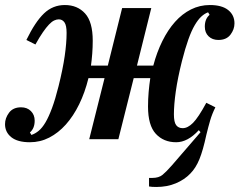

<svg xmlns="http://www.w3.org/2000/svg" viewBox="-30 -554 953 764"><path d="M89 12Q40 12 15 -8Q-10 -28 -10 -60Q-10 -84 6 -105.5Q22 -127 54 -127Q78 -127 93 -112Q108 -97 108 -74Q108 -43 89 -27L95 -17Q110 -22 124 -33.5Q138 -45 151 -67Q164 -89 177 -124Q190 -159 203 -211Q220 -279 227.5 -331Q235 -383 235 -423Q235 -453 226.5 -465Q218 -477 204 -477Q195 -477 185.5 -472.5Q176 -468 165 -456.5Q154 -445 140.5 -425.5Q127 -406 111 -377L75 -395Q110 -467 145 -500.5Q180 -534 228 -534Q278 -534 308.5 -500.5Q339 -467 339 -392Q339 -366 337 -340Q335 -314 332 -293H399L456 -522H572L515 -293H580Q594 -346 616 -390.5Q638 -435 666.5 -467Q695 -499 730 -516.5Q765 -534 805 -534Q853 -534 878 -514Q903 -494 903 -461Q903 -437 887 -416Q871 -395 839 -395Q815 -395 800 -409.5Q785 -424 785 -448Q785 -479 804 -495L798 -505Q784 -500 771 -488Q758 -476 745 -454Q732 -432 719.5 -397Q707 -362 694 -311Q677 -243 669.5 -190Q662 -137 662 -99Q662 -68 671 -56Q680 -44 697 -44Q717 -44 738 -65Q759 -86 791 -145L827 -127Q814 -101 806.5 -75.5Q799 -50 791 -17Q778 44 763.5 79.5Q749 115 727 137Q704 161 669.5 175.5Q635 190 592 190Q573 190 563 188V154H576Q602 154 617 141.5Q632 129 654 104L768 -28L761 -36Q717 12 671 12Q621 12 590 -21.5Q559 -55 559 -130Q559 -159 561.5 -188Q564 -217 568 -243H502L441 0H325L386 -243H322Q308 -186 285 -139Q262 -92 232 -58.5Q202 -25 166 -6.5Q130 12 89 12Z"/></svg>

Font: IBM Plex Serif SemiBold
Style: Italic
Weight: 600
Italic angle: -14°
Designer: Mike Abbink, Paul van der Laan, Pieter van Rosmalen
Foundry: Bold Monday
Version: Version 2.5